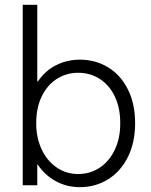

<svg xmlns="http://www.w3.org/2000/svg" viewBox="-20 -772 629 800"><path d="M74.7 -752H135.3V-433.1H138.2Q168 -477.1 213.4 -500.2Q258.8 -523.4 313 -523.4Q378.4 -523.4 430.9 -491.2Q483.4 -459 513.2 -398.9Q543 -338.9 543 -258.3Q543 -178.2 512.9 -117.9Q482.9 -57.6 430.4 -24.9Q377.9 7.8 313 7.8Q258.8 7.8 212.9 -16.8Q167 -41.5 136.7 -86.9H135.3V0H74.7ZM481 -258.3Q481.4 -320.8 459 -368.7Q436.5 -416.5 396.5 -442.6Q356.4 -468.8 305.7 -468.8Q257.8 -468.8 218 -444.1Q178.2 -419.4 154.5 -371.6Q130.9 -323.7 130.9 -258.3Q130.9 -198.2 153.3 -150.1Q175.8 -102.1 215.6 -74.5Q255.4 -46.9 305.7 -46.9Q356 -46.9 396 -73.7Q436 -100.6 458.7 -148.9Q481.4 -197.3 481 -258.3Z"/></svg>

Font: Reddit Sans Light
Style: Regular
Weight: 300
Designer: Stephen Hutchings
Foundry: Reddit
Version: Version 1.013